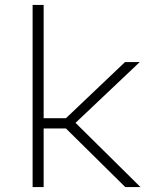

<svg xmlns="http://www.w3.org/2000/svg" viewBox="-20 -763 639 783"><path d="M113 0V-743H158V-281H249L490 -510H550L288 -262L553 0H491L249 -239H158V0Z"/></svg>

Font: Saira Expanded ExtraLight
Style: Regular
Weight: 250
Width: 7
Designer: Hector Gatti with collaboration of the Omnibus-Type team
Foundry: Omnibus-Type
Version: Version 1.101